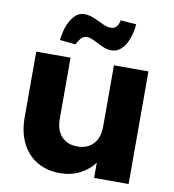

<svg xmlns="http://www.w3.org/2000/svg" viewBox="-86 -856 847 937"><g transform="rotate(10 337.0 -387.0)"><path d="M613 -558V0H442V-76Q416 -39 371.5 -16.5Q327 6 273 6Q209 6 160 -22.5Q111 -51 84 -105Q57 -159 57 -232V-558H227V-255Q227 -199 256 -168Q285 -137 334 -137Q384 -137 413 -168Q442 -199 442 -255V-558ZM161 -634Q163 -655 169.5 -680.5Q176 -706 187.5 -727.5Q199 -749 216 -764Q233 -779 256 -779Q276 -779 294.5 -772.5Q313 -766 330 -757.5Q347 -749 363 -742.5Q379 -736 394 -736Q414 -736 424 -749.5Q434 -763 436 -780L514 -774Q513 -752 506.5 -726.5Q500 -701 488.5 -679Q477 -657 459 -642.5Q441 -628 416 -628Q397 -628 380.5 -634.5Q364 -641 348 -649.5Q332 -658 317 -664.5Q302 -671 287 -671Q270 -671 257.5 -655.5Q245 -640 240 -626Z"/></g></svg>

Font: Fz Poppins
Style: Bold
Weight: 700
Designer: Ninad Kale (Devanagari), Jonny Pinhorn (Latin)
Foundry: Indian Type Foundry
Version: Vit hóa bi Vntype.Com & FontZin.Com